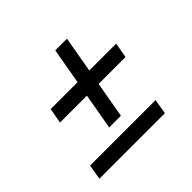

<svg xmlns="http://www.w3.org/2000/svg" viewBox="-135 -701 858 858"><g transform="rotate(-45 294.0 -272.5)"><path d="M510 -302H340L310 -131H236L266 -302H96L109 -374H279L309 -545H383L353 -374H523ZM43 0 55 -71H469L457 0Z"/></g></svg>

Font: Inria Sans
Style: Italic
Weight: 400
Italic angle: -10°
Designer: Black Foundry Team
Foundry: Black Foundry
Version: Version 1.2; ttfautohint (v1.8.3)